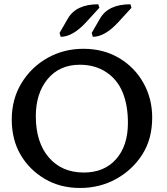

<svg xmlns="http://www.w3.org/2000/svg" viewBox="-20 -890 795 916"><path d="M361.8 6.8Q267.1 6.8 193.6 -36.6Q120.1 -80.1 78.1 -151.9Q36.1 -223.6 36.1 -320.3Q36.1 -417 82.5 -493.4Q128.9 -569.8 206.5 -613.5Q284.2 -657.2 377.9 -657.2Q473.6 -657.2 547.6 -613.5Q621.6 -569.8 663.8 -495.1Q706.1 -420.4 706.1 -329.1Q706.1 -227.5 659.4 -153.8Q612.8 -80.1 534.7 -36.6Q456.5 6.8 361.8 6.8ZM379.9 -66.9Q477.1 -66.9 533.7 -130.6Q590.3 -194.3 590.3 -304.2Q590.3 -388.2 564.9 -449.7Q539.6 -511.2 486.3 -546.1Q433.1 -581.1 360.8 -581.1Q264.2 -581.1 207.5 -513.2Q150.9 -445.3 150.9 -335.4Q150.9 -211.4 212.6 -139.2Q274.4 -66.9 379.9 -66.9ZM269.5 -714.4 264.2 -732.9 303.7 -801.3Q342.8 -869.6 448.7 -869.6L454.1 -853L390.6 -783.7Q326.7 -714.4 269.5 -714.4ZM422.9 -714.4 417.5 -732.9 457 -801.3Q496.1 -869.6 602.1 -869.6L607.4 -853L543.9 -783.7Q480 -714.4 422.9 -714.4Z"/></svg>

Font: Bainsley
Style: Regular
Weight: 400
Designer: Paul James MIller
Foundry: High-Logic / Made with FontCreator
Version: Version 1.411;March 28, 2021;FontCreator 13.0.0.2683 64-bit